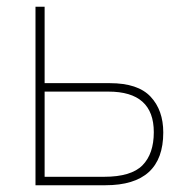

<svg xmlns="http://www.w3.org/2000/svg" viewBox="-20 -548 562 568"><path d="M112 -302V-528H85V0H292Q463 0 463 -156Q463 -222 425.5 -262Q388 -302 305 -302ZM435 -157Q435 -93 401.5 -59Q368 -25 288 -25H112V-277H301Q435 -277 435 -157Z"/></svg>

Font: Noto Sans Display Thin
Style: Regular
Weight: 250
Designer: Monotype Design Team
Foundry: Monotype Imaging Inc.
Version: Version 1.900